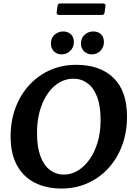

<svg xmlns="http://www.w3.org/2000/svg" viewBox="-20 -1069 770 1105"><path d="M334 16Q246 16 180 -17.5Q114 -51 77.5 -118Q41 -185 41 -283Q41 -374 69.5 -449.5Q98 -525 149.5 -580.5Q201 -636 269.5 -666Q338 -696 418 -696Q556 -696 633.5 -620.5Q711 -545 711 -398Q711 -307 682.5 -231Q654 -155 602.5 -99.5Q551 -44 482.5 -14Q414 16 334 16ZM347 -64Q389 -64 427 -86.5Q465 -109 495 -151Q525 -193 542 -250.5Q559 -308 559 -378Q559 -459 539 -511.5Q519 -564 483.5 -590Q448 -616 403 -616Q344 -616 296.5 -576.5Q249 -537 221 -466Q193 -395 193 -302Q193 -222 213 -169Q233 -116 268.5 -90Q304 -64 347 -64ZM508 -756Q483 -756 464.5 -773Q446 -790 446 -818Q446 -851 467.5 -869.5Q489 -888 517 -888Q543 -888 560.5 -872.5Q578 -857 578 -827Q578 -796 557.5 -776Q537 -756 508 -756ZM334 -756Q309 -756 291 -773Q273 -790 273 -818Q273 -851 294.5 -869.5Q316 -888 344 -888Q369 -888 387 -872.5Q405 -857 405 -827Q405 -796 384 -776Q363 -756 334 -756ZM311 -1034Q313 -1049 326 -1049H572Q589 -1049 587 -1034L582 -998Q580 -983 567 -983H321Q304 -983 306 -998Z"/></svg>

Font: Alkatra Medium
Style: Regular
Weight: 500
Designer: Suman Bhandary
Version: Version 1.100;gftools[0.9.22]